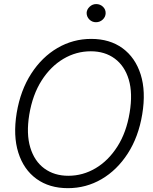

<svg xmlns="http://www.w3.org/2000/svg" viewBox="-20 -932 766 961"><path d="M319.8 9.8Q227.1 9.8 162.8 -36.6Q98.6 -83 71.8 -167.7Q44.9 -252.4 63.5 -366.7Q82.5 -480 136.2 -563.2Q189.9 -646.5 267.8 -691.9Q345.7 -737.3 436.5 -737.3Q529.3 -737.3 593.3 -690.7Q657.2 -644 684.1 -559.3Q710.9 -474.6 691.9 -359.9Q673.3 -247.1 619.6 -163.8Q565.9 -80.6 488.5 -35.4Q411.1 9.8 319.8 9.8ZM321.8 -52.2Q395 -52.2 458.7 -90.1Q522.5 -127.9 567.6 -198.7Q612.8 -269.5 628.9 -368.2Q645 -465.3 624.5 -533.7Q604 -602.1 554.4 -638.7Q504.9 -675.3 434.6 -675.3Q361.3 -675.3 297.4 -637.5Q233.4 -599.6 188.2 -528.8Q143.1 -458 126.5 -358.4Q110.8 -262.2 131.6 -193.6Q152.3 -125 202.1 -88.6Q252 -52.2 321.8 -52.2ZM460.4 -820.8Q440.9 -820.8 427.2 -834.5Q413.6 -848.1 413.6 -867.7Q414.6 -885.3 428.7 -898.4Q442.9 -911.6 461.4 -911.6Q481.4 -911.6 495.4 -898.2Q509.3 -884.8 508.8 -865.7Q508.3 -847.2 494.1 -834Q480 -820.8 460.4 -820.8Z"/></svg>

Font: Inter Tight Light
Style: Italic
Weight: 300
Italic angle: -9.39999°
Designer: Rasmus Andersson
Foundry: rsms
Version: Version 3.004